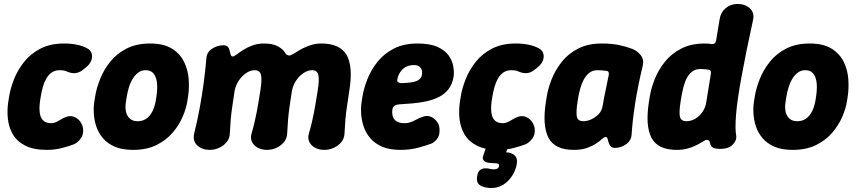

<svg xmlns="http://www.w3.org/2000/svg" viewBox="-20 -739 4333 971"><path d="M218.2 19Q149.2 19 107 -2.8Q64.8 -24.6 44.3 -60.8Q23.8 -97 19.6 -140Q15.4 -183 22 -225L26 -250Q32.6 -292 51.1 -338.8Q69.6 -385.6 102.2 -426.5Q134.8 -467.4 184.8 -493.2Q234.8 -519 303.8 -519Q338.8 -519 368.1 -513.1Q397.4 -507.2 418.4 -496Q437.8 -486.2 443.3 -469Q448.8 -451.8 441.6 -432.9Q434.4 -414 414.2 -397.8L400.2 -386.8Q381.8 -371.4 361.5 -369.3Q341.2 -367.2 318.2 -377.4Q304.6 -384 282.2 -384Q258.4 -384 241.8 -372.5Q225.2 -361 214.3 -341.9Q203.4 -322.8 196.7 -298.8Q190 -274.8 186 -250L182 -225Q179.8 -208.4 179.6 -189.4Q179.4 -170.4 184.3 -153.7Q189.2 -137 202.3 -126.5Q215.4 -116 239.8 -116Q256.8 -116 278.2 -129.3Q299.6 -142.6 315.6 -148.2Q336.6 -155.2 354.6 -148.2Q372.6 -141.2 384.7 -125.5Q396.8 -109.8 400 -90Q403.8 -58.6 388 -37.9Q372.2 -17.2 354 -9.4Q332.6 -0.8 295 9.1Q257.4 19 218.2 19Z M927 -225Q921.6 -190.8 903.9 -149Q886.2 -107.2 853.8 -68.9Q821.4 -30.6 771.8 -5.8Q722.2 19 653.2 19Q598 19 560.7 2.9Q523.4 -13.2 500.4 -40.4Q477.4 -67.6 466.9 -99.7Q456.4 -131.8 454.5 -164.7Q452.6 -197.6 457 -225L461 -250Q467.6 -292 486.1 -338.8Q504.6 -385.6 537.2 -426.5Q569.8 -467.4 619.8 -493.2Q669.8 -519 738.8 -519Q807.8 -519 849.3 -493.2Q890.8 -467.4 910.8 -426.5Q930.8 -385.6 934.2 -338.8Q937.6 -292 931 -250ZM771 -250Q775 -274.8 775.1 -298.5Q775.2 -322.2 769.6 -341.6Q764 -361 751.3 -372.5Q738.6 -384 717.2 -384Q695.8 -384 679.8 -372.5Q663.8 -361 651.7 -341.6Q639.6 -322.2 632.3 -298.5Q625 -274.8 621 -250L617 -225Q613.6 -207.2 614.8 -189.8Q616 -172.4 622.7 -157.9Q629.4 -143.4 642.5 -134.7Q655.6 -126 676.4 -126Q697.2 -126 713 -134.7Q728.8 -143.4 739.7 -157.9Q750.6 -172.4 757.1 -189.8Q763.6 -207.2 767 -225Z M1040.2 19Q1002.6 19 978.3 -3Q954 -25 961.6 -61.8Q978.6 -131.2 989.8 -192Q1001 -252.8 1009.4 -314.1Q1017.8 -375.4 1023.8 -443.8Q1025 -474 1051.7 -492.1Q1078.4 -510.2 1110.6 -510.2Q1125.4 -510.2 1132.5 -501.9Q1139.6 -493.6 1141.2 -482.4Q1144 -473.6 1146.5 -463.5Q1149 -453.4 1157.2 -453.4Q1163.8 -453.4 1176.8 -463.4Q1189.8 -473.4 1209.7 -486.2Q1229.6 -499 1256 -509Q1282.4 -519 1314.8 -519Q1359.2 -519 1385.4 -504.7Q1411.6 -490.4 1423.2 -470Q1428.2 -462 1436.9 -459.2Q1445.6 -456.4 1455.4 -462.4Q1464 -466 1478.3 -475.4Q1492.6 -484.8 1511.6 -494.6Q1530.6 -504.4 1554.5 -511.7Q1578.4 -519 1604.8 -519Q1699.2 -519 1732.9 -460.9Q1766.6 -402.8 1746.4 -279Q1740.4 -237 1735.2 -203.6Q1730 -170.2 1727.1 -137.6Q1724.2 -105 1722.2 -63.6Q1721.6 -39.6 1706.5 -20.8Q1691.4 -2 1668.3 8.5Q1645.2 19 1620.2 19Q1594.6 19 1574.3 8.5Q1554 -2 1544.6 -20.8Q1535.2 -39.6 1542.2 -63.6Q1551.2 -94.4 1557.2 -120.3Q1563.2 -146.2 1568 -170.7Q1572.8 -195.2 1577.1 -221.6Q1581.4 -248 1586.4 -279Q1596 -338.2 1589.7 -361.1Q1583.4 -384 1558.2 -384Q1536.8 -384 1515.1 -369.6Q1493.4 -355.2 1477.6 -331.4Q1461.8 -307.6 1456.4 -279Q1449.8 -237 1444.9 -203.6Q1440 -170.2 1437.1 -137.6Q1434.2 -105 1432.2 -63.6Q1431.6 -39.6 1416.5 -20.8Q1401.4 -2 1378.3 8.5Q1355.2 19 1330.2 19Q1304.6 19 1284.3 8.5Q1264 -2 1254.6 -20.8Q1245.2 -39.6 1252.2 -63.6Q1261.2 -94.4 1267.2 -120.3Q1273.2 -146.2 1278 -170.7Q1282.8 -195.2 1287.1 -221.6Q1291.4 -248 1296.4 -279Q1306 -338.2 1299.7 -361.1Q1293.4 -384 1268.2 -384Q1246.8 -384 1225.1 -369.6Q1203.4 -355.2 1187.6 -331.4Q1171.8 -307.6 1166.4 -279Q1160.4 -237 1155.2 -203.6Q1150 -170.2 1147.1 -137.6Q1144.2 -105 1142.2 -63.6Q1141.6 -39.6 1126.5 -20.8Q1111.4 -2 1088.3 8.5Q1065.2 19 1040.2 19Z M2005.2 19Q1950 19 1912.7 2.9Q1875.4 -13.2 1852.4 -40.4Q1829.4 -67.6 1818.9 -99.7Q1808.4 -131.8 1806.5 -164.7Q1804.6 -197.6 1809 -225L1813 -250Q1819.6 -292 1838.1 -338.8Q1856.6 -385.6 1889.2 -426.5Q1921.8 -467.4 1971.8 -493.2Q2021.8 -519 2090.8 -519Q2154.8 -519 2192.8 -501.7Q2230.8 -484.4 2249.3 -458Q2267.8 -431.6 2272.5 -403Q2277.2 -374.4 2274.2 -352Q2267.8 -313 2247.9 -287.7Q2228 -262.4 2198.9 -248.1Q2169.8 -233.8 2135.6 -226.5Q2101.4 -219.2 2066.6 -216.2Q2031.8 -213.2 2000.4 -211.4Q1981 -209.6 1973.5 -202.9Q1966 -196.2 1964.4 -185.8Q1961.8 -165 1967 -149.2Q1972.2 -133.4 1987 -124.7Q2001.8 -116 2026.8 -116Q2051.6 -116 2076.5 -129.8Q2101.4 -143.6 2119.8 -149.2Q2140.8 -156.2 2158.8 -148.6Q2176.8 -141 2189.1 -124.8Q2201.4 -108.6 2202.6 -89.2Q2205.2 -56 2191.5 -37.9Q2177.8 -19.8 2162 -13Q2142.2 -5.4 2099.3 6.8Q2056.4 19 2005.2 19ZM2011.8 -318.6Q2069 -320.2 2090.3 -330.8Q2111.6 -341.4 2113.8 -360.8Q2116.2 -375.8 2112.1 -386.7Q2108 -397.6 2098.4 -403.8Q2088.8 -410 2073.8 -410Q2050.6 -410 2032.8 -400.6Q2015 -391.2 2004 -374.5Q1993 -357.8 1988.6 -334.6Q1988 -326.4 1995.6 -322.2Q2003.2 -318 2011.8 -318.6Z M2502.2 19Q2433.2 19 2391 -2.8Q2348.8 -24.6 2328.3 -60.8Q2307.8 -97 2303.6 -140Q2299.4 -183 2306 -225L2310 -250Q2316.6 -292 2335.1 -338.8Q2353.6 -385.6 2386.2 -426.5Q2418.8 -467.4 2468.8 -493.2Q2518.8 -519 2587.8 -519Q2622.8 -519 2652.1 -513.1Q2681.4 -507.2 2702.4 -496Q2721.8 -486.2 2727.3 -469Q2732.8 -451.8 2725.6 -432.9Q2718.4 -414 2698.2 -397.8L2684.2 -386.8Q2665.8 -371.4 2645.5 -369.3Q2625.2 -367.2 2602.2 -377.4Q2588.6 -384 2566.2 -384Q2542.4 -384 2525.8 -372.5Q2509.2 -361 2498.3 -341.9Q2487.4 -322.8 2480.7 -298.8Q2474 -274.8 2470 -250L2466 -225Q2463.8 -208.4 2463.6 -189.4Q2463.4 -170.4 2468.3 -153.7Q2473.2 -137 2486.3 -126.5Q2499.4 -116 2523.8 -116Q2540.8 -116 2562.2 -129.3Q2583.6 -142.6 2599.6 -148.2Q2620.6 -155.2 2638.6 -148.2Q2656.6 -141.2 2668.7 -125.5Q2680.8 -109.8 2684 -90Q2687.8 -58.6 2672 -37.9Q2656.2 -17.2 2638 -9.4Q2616.6 -0.8 2579 9.1Q2541.4 19 2502.2 19ZM2465.4 211.8Q2453.2 211.8 2441.2 209.8Q2429.2 207.8 2418.2 203.6Q2397.8 195 2393.7 179.9Q2389.6 164.8 2394.4 145.8V144.8Q2399.2 126 2411.2 118.6Q2423.2 111.2 2439.6 112.4Q2450.6 112.8 2458.4 115.1Q2466.2 117.4 2476.2 117.4Q2501.4 117.4 2503.8 100.8Q2505.2 90.8 2497.4 88.4Q2489.6 86 2471.2 86Q2457.2 86 2444.4 82.9Q2431.6 79.8 2425.2 71.3Q2418.8 62.8 2423.8 48L2447.4 -20H2559.2L2539.4 31.4Q2565.2 31.4 2581.9 46.2Q2598.6 61 2593.6 90Q2588.8 120.6 2571.1 148.7Q2553.4 176.8 2526.4 194.3Q2499.4 211.8 2465.4 211.8Z M2882.2 19Q2785.4 19 2753.6 -42.8Q2721.8 -104.6 2741 -225L2745 -250Q2751.6 -292 2770.1 -338.8Q2788.6 -385.6 2821.2 -426.5Q2853.8 -467.4 2903.8 -493.2Q2953.8 -519 3022.8 -519Q3073.8 -519 3110.8 -511.1Q3147.8 -503.2 3176.4 -492.2Q3203.4 -481.6 3220.6 -459.5Q3237.8 -437.4 3230.4 -405.6Q3218.4 -356.6 3208.8 -308.8Q3199.2 -261 3192.2 -216.3Q3185.2 -171.6 3180.7 -131.5Q3176.2 -91.4 3174.2 -58Q3172 -27.6 3146 -9.3Q3120 9 3089.8 9Q3077.2 9 3069.6 1.9Q3062 -5.2 3058.2 -17.6Q3054 -30.4 3052.2 -38.2Q3050.4 -46 3042.2 -46Q3035.6 -46 3024.7 -36Q3013.8 -26 2995.4 -13.5Q2977 -1 2949.4 9Q2921.8 19 2882.2 19ZM2930.4 -126Q2949.8 -126 2971 -135.8Q2992.2 -145.6 3008 -162.4Q3023.8 -179.2 3027 -200Q3031.8 -227.6 3036.1 -250.1Q3040.4 -272.6 3045.4 -295.1Q3050.4 -317.6 3055.6 -345.2Q3065.4 -379.4 3048.2 -380.2Q3040.4 -381.6 3027.7 -382.8Q3015 -384 3001.2 -384Q2976.8 -384 2959.7 -370.2Q2942.6 -356.4 2931.5 -334.9Q2920.4 -313.4 2914.3 -290.7Q2908.2 -268 2905 -250L2901 -225Q2893.2 -177.2 2896.8 -151.6Q2900.4 -126 2930.4 -126Z M3402.8 19Q3306 19 3274.4 -42.8Q3242.8 -104.6 3262 -225L3266 -250Q3272.6 -292 3291.1 -338.8Q3309.6 -385.6 3342.4 -426.5Q3375.2 -467.4 3425.2 -493.2Q3475.2 -519 3544.2 -519Q3555.4 -519 3564.5 -518Q3573.6 -517 3578.8 -516.2Q3597.8 -514.4 3601.6 -533.8L3619 -640Q3624.2 -675.6 3649.4 -697.3Q3674.6 -719 3710.2 -719Q3747.8 -719 3772.1 -697Q3796.4 -675 3788.4 -638.2Q3750.4 -463.8 3729.2 -346.5Q3708 -229.2 3702.4 -159Q3696.8 -88.8 3703 -54.8Q3707.2 -29.8 3686 -7.9Q3664.8 14 3622.6 14Q3591.6 14 3582.2 5.3Q3572.8 -3.4 3570.8 -15.8Q3568.6 -27.4 3561.1 -30.4Q3553.6 -33.4 3545.4 -29.2Q3538.8 -26.2 3526.4 -18.3Q3514 -10.4 3495.9 -1.8Q3477.8 6.8 3454.4 12.9Q3431 19 3402.8 19ZM3451.4 -126Q3474.4 -126 3495.6 -138.2Q3516.8 -150.4 3532 -172Q3547.2 -193.6 3551.6 -221L3575.2 -366.8Q3577 -385.8 3564.2 -386.2Q3557.6 -387.6 3547.1 -388.8Q3536.6 -390 3523.2 -390Q3498.8 -390 3482.3 -378.3Q3465.8 -366.6 3454.8 -346.6Q3443.8 -326.6 3437.2 -301.5Q3430.6 -276.4 3426 -250L3422 -225Q3413 -168.8 3419 -147.4Q3425 -126 3451.4 -126Z M4263 -225Q4257.6 -190.8 4239.9 -149Q4222.2 -107.2 4189.8 -68.9Q4157.4 -30.6 4107.8 -5.8Q4058.2 19 3989.2 19Q3934 19 3896.7 2.9Q3859.4 -13.2 3836.4 -40.4Q3813.4 -67.6 3802.9 -99.7Q3792.4 -131.8 3790.5 -164.7Q3788.6 -197.6 3793 -225L3797 -250Q3803.6 -292 3822.1 -338.8Q3840.6 -385.6 3873.2 -426.5Q3905.8 -467.4 3955.8 -493.2Q4005.8 -519 4074.8 -519Q4143.8 -519 4185.3 -493.2Q4226.8 -467.4 4246.8 -426.5Q4266.8 -385.6 4270.2 -338.8Q4273.6 -292 4267 -250ZM4107 -250Q4111 -274.8 4111.1 -298.5Q4111.2 -322.2 4105.6 -341.6Q4100 -361 4087.3 -372.5Q4074.6 -384 4053.2 -384Q4031.8 -384 4015.8 -372.5Q3999.8 -361 3987.7 -341.6Q3975.6 -322.2 3968.3 -298.5Q3961 -274.8 3957 -250L3953 -225Q3949.6 -207.2 3950.8 -189.8Q3952 -172.4 3958.7 -157.9Q3965.4 -143.4 3978.5 -134.7Q3991.6 -126 4012.4 -126Q4033.2 -126 4049 -134.7Q4064.8 -143.4 4075.7 -157.9Q4086.6 -172.4 4093.1 -189.8Q4099.6 -207.2 4103 -225Z"/></svg>

Font: Winky Sans
Style: Italic
Weight: 400
Italic angle: -8.97852°
Designer: Simon Atzbach
Foundry: typofactur
Version: Version 1.205